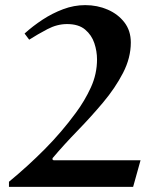

<svg xmlns="http://www.w3.org/2000/svg" viewBox="-20 -735 590 750"><path d="M191 -109H529L500 -5H15V-25Q89 -86 155 -152.5Q221 -219 276 -294Q311 -341 335 -393.5Q359 -446 359 -503Q359 -535 348.5 -566.5Q338 -598 312.5 -619.5Q287 -641 242 -641Q203 -641 165 -621Q127 -601 94 -580L76 -604Q108 -633 146 -658Q184 -683 226.5 -699Q269 -715 313 -715Q360 -715 400.5 -697.5Q441 -680 466 -647.5Q491 -615 491 -569Q491 -509 460.5 -450Q430 -391 382.5 -334.5Q335 -278 282.5 -224Q230 -170 186 -118Q185 -117 185 -114Q185 -109 191 -109Z"/></svg>

Font: Aref Ruqaa Ink
Style: Bold
Weight: 700
Designer: Abdullah Aref
Version: Version 1.005